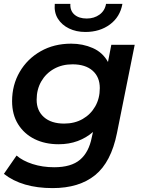

<svg xmlns="http://www.w3.org/2000/svg" viewBox="-25 -764 739 985"><path d="M245 201Q88 201 -5 128L60 34Q91 61 142 77.5Q193 94 253 94Q340 94 385.5 55.5Q431 17 446 -60L452 -87Q418 -57 373.5 -40.5Q329 -24 276 -24Q206 -24 152.5 -50.5Q99 -77 68 -126.5Q37 -176 37 -245Q37 -328 76 -395Q115 -462 183.5 -501Q252 -540 340 -540Q400 -540 451 -517.5Q502 -495 529 -446L546 -534H666L575 -81Q545 68 463 134.5Q381 201 245 201ZM304 -130Q358 -130 399 -153.5Q440 -177 463.5 -218Q487 -259 487 -312Q487 -369 450 -401.5Q413 -434 347 -434Q293 -434 251.5 -410.5Q210 -387 186.5 -346Q163 -305 163 -252Q163 -196 200.5 -163Q238 -130 304 -130ZM413 -600Q366 -600 329 -618Q292 -636 272 -668Q252 -700 256 -744H336Q334 -709 357 -689Q380 -669 420 -669Q458 -669 485.5 -689Q513 -709 519 -744H603Q591 -677 539 -638.5Q487 -600 413 -600Z"/></svg>

Font: Montserrat SemiBold
Style: Italic
Weight: 600
Italic angle: -11.3°
Designer: Julieta Ulanovsky
Foundry: Julieta Ulanovsky
Version: Version 9.000; ttfautohint (v1.8.4.7-5d5b)